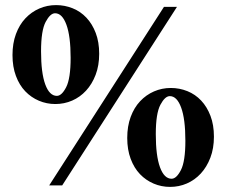

<svg xmlns="http://www.w3.org/2000/svg" viewBox="-20 -727 888 753"><path d="M369 -516Q369 -470 355 -433.5Q341 -397 317.5 -371.5Q294 -346 263 -332.5Q232 -319 197 -319Q163 -319 132.5 -332Q102 -345 79 -369Q56 -393 42.5 -429Q29 -465 29 -511Q29 -557 42.5 -593.5Q56 -630 79.5 -655Q103 -680 134 -693.5Q165 -707 200 -707Q234 -707 265 -694.5Q296 -682 319 -657.5Q342 -633 355.5 -597.5Q369 -562 369 -516ZM674 -700 224 0H173L623 -700ZM141 -526Q141 -441 157.5 -396Q174 -351 203 -351Q222 -351 239.5 -385Q257 -419 257 -500Q257 -585 240.5 -630Q224 -675 196 -675Q177 -675 159 -641Q141 -607 141 -526ZM819 -191Q819 -145 805 -108.5Q791 -72 767.5 -46.5Q744 -21 713 -7.5Q682 6 647 6Q613 6 582.5 -7Q552 -20 529 -44Q506 -68 492.5 -104Q479 -140 479 -186Q479 -232 492.5 -268.5Q506 -305 529.5 -330Q553 -355 584 -368.5Q615 -382 650 -382Q684 -382 715 -369.5Q746 -357 769 -332.5Q792 -308 805.5 -272.5Q819 -237 819 -191ZM591 -201Q591 -116 607.5 -71Q624 -26 653 -26Q672 -26 689.5 -60Q707 -94 707 -175Q707 -260 690.5 -305Q674 -350 646 -350Q627 -350 609 -316Q591 -282 591 -201Z"/></svg>

Font: Redaction
Style: Bold
Weight: 700
Designer: Jeremy Mickel / Forest Young
Foundry: MCKL
Version: Version 2.001; Redaction Bold